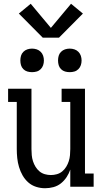

<svg xmlns="http://www.w3.org/2000/svg" viewBox="-20 -991 540 1019"><path d="M219 8Q195 8 171.5 0.5Q148 -7 130 -23Q112 -39 100 -60Q88 -81 81 -104.5Q74 -128 71.5 -152Q69 -176 69 -200V-450H23V-520H147V-200Q147 -184 148.5 -167.5Q150 -151 155 -135.5Q160 -120 168.5 -106Q177 -92 189.5 -81.5Q202 -71 218 -66.5Q234 -62 250 -62Q266 -62 282 -66.5Q298 -71 310.5 -81.5Q323 -92 331.5 -106Q340 -120 345 -135.5Q350 -151 351.5 -167.5Q353 -184 353 -200V-450H307V-520H431V-70H477V0H353V-91Q346 -70 333.5 -51Q321 -32 303.5 -18Q286 -4 264 2Q242 8 219 8ZM350 -608Q337 -608 325 -611.5Q313 -615 304 -624Q295 -633 291.5 -645Q288 -657 288 -670Q288 -683 291.5 -695Q295 -707 304 -716Q313 -725 325 -729Q337 -733 350 -733Q363 -733 375 -729Q387 -725 396 -716Q405 -707 409 -695Q413 -683 413 -670Q413 -657 409 -645Q405 -633 396 -624Q387 -615 375 -611.5Q363 -608 350 -608ZM150 -608Q137 -608 125 -611.5Q113 -615 104 -624Q95 -633 91.5 -645Q88 -657 88 -670Q88 -683 91.5 -695Q95 -707 104 -716Q113 -725 125 -729Q137 -733 150 -733Q163 -733 175 -729Q187 -725 196 -716Q205 -707 209 -695Q213 -683 213 -670Q213 -657 209 -645Q205 -633 196 -624Q187 -615 175 -611.5Q163 -608 150 -608ZM207 -791 80 -919 143 -971 250 -843 357 -971 420 -919 293 -791Z"/></svg>

Font: Iosevka Slab
Style: Regular
Weight: 400
Monospace: yes
Designer: Belleve Invis
Foundry: Belleve Invis
Version: Version 11.2.4; ttfautohint (v1.8.3)